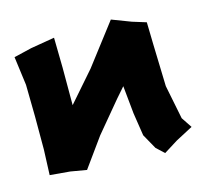

<svg xmlns="http://www.w3.org/2000/svg" viewBox="-84 -604 762 721"><g transform="rotate(-15 297.0 -243.5)"><path d="M181.6 -501 88.9 -485.4 19.5 -468.8 34.2 -357.4 36.1 -234.4V-105.5L32.2 -6.8L110.4 0L172.9 10.7L253.9 -101.6L351.6 -218.8L385.7 -257.8L396.5 -149.4L410.2 -60.5L442.4 -2.9L472.7 25.4L527.3 -8.8L593.8 -43.9L566.4 -85L540 -216.8L535.2 -379.9L533.2 -466.8L479.5 -483.4L405.3 -511.7L284.2 -353.5L183.6 -238.3V-383.8Z"/></g></svg>

Font: MaokenAssortedSans-TC
Style: Regular
Weight: 500
Version: Version 0.83